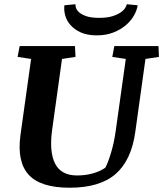

<svg xmlns="http://www.w3.org/2000/svg" viewBox="-20 -879 773 910"><path d="M337.9 -609.4 273.9 -599.6 227.5 -266.6Q212.4 -160.2 241 -103.8Q269.5 -47.4 345.2 -47.4Q386.2 -47.4 421.6 -57.6Q457 -67.9 479.5 -84.5Q492.2 -108.9 506.1 -154.5Q520 -200.2 527.8 -254.4L576.2 -599.6L512.2 -609.4L522 -660.6H731L733.4 -609.4L669.4 -599.6L621.1 -252.9Q602.5 -119.1 527.8 -54.2Q453.1 10.7 310.1 10.7Q171.9 10.7 115.7 -51Q59.6 -112.8 77.1 -239.7L127.4 -599.6L63.5 -609.4L73.2 -660.6H335.4ZM632.3 -854Q629.4 -831.1 615.2 -805.9Q601.1 -780.8 576.7 -759.8Q552.2 -738.8 517.6 -725.1Q482.9 -711.4 438.5 -711.4Q394 -711.4 363.5 -725.1Q333 -738.8 314.5 -759.8Q295.9 -780.8 289.1 -805.9Q282.2 -831.1 285.2 -854L337.9 -858.9Q336.9 -853 340.1 -842Q343.3 -831.1 355 -820.6Q366.7 -810.1 389.4 -802.2Q412.1 -794.4 450.2 -794.4Q488.3 -794.4 512.9 -802.2Q537.6 -810.1 552.5 -820.6Q567.4 -831.1 573.7 -842Q580.1 -853 581.1 -858.9Z"/></svg>

Font: Noticia Text
Style: Bold Italic
Weight: 700
Italic angle: -8°
Designer: JM Sole
Foundry: JM Sole
Version: Version 1.003